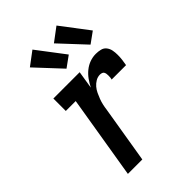

<svg xmlns="http://www.w3.org/2000/svg" viewBox="-230 -868 960 960"><g transform="rotate(-45 250.0 -388.5)"><path d="M87 0 160 -442H90V-530H276L261 -436Q271 -456 284.5 -475Q298 -494 316 -508.5Q334 -523 355 -530.5Q376 -538 398 -538Q415 -538 431 -534Q447 -530 456.5 -517.5Q466 -505 469 -489.5Q472 -474 472 -457Q472 -440 470 -423.5Q468 -407 465 -391H363Q365 -397 365.5 -403.5Q366 -410 366 -417Q366 -424 365 -430Q364 -436 361 -441Q358 -446 351.5 -448Q345 -450 339 -450Q323 -450 308.5 -441.5Q294 -433 283.5 -420.5Q273 -408 266 -393Q259 -378 253.5 -363.5Q248 -349 244.5 -333.5Q241 -318 239 -302L189 0ZM412 -589 287 -723 359 -777 470 -631ZM242 -589 117 -723 189 -777 300 -631Z"/></g></svg>

Font: Iosevka Slab Semibold
Style: Italic
Weight: 600
Italic angle: -9°
Monospace: yes
Designer: Belleve Invis
Foundry: Belleve Invis
Version: Version 11.1.1; ttfautohint (v1.8.3)